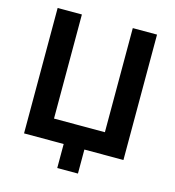

<svg xmlns="http://www.w3.org/2000/svg" viewBox="-122 -812 955 1050"><g transform="rotate(15 355.5 -287.0)"><path d="M298.6 136V0H74.2V-710H211.5V-120.6H499.6V-710H636.9V0H415.8V136Z"/></g></svg>

Font: Raleway Thin
Style: Regular
Weight: 100
Designer: Matt McInerney, Pablo Impallari, Rodrigo Fuenzalida
Foundry: Matt McInerney, Pablo Impallari, Rodrigo Fuenzalida
Version: Version 4.026